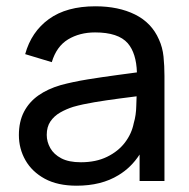

<svg xmlns="http://www.w3.org/2000/svg" viewBox="-20 -575 602 610"><path d="M223.5 15Q163 15 122.2 -7.2Q81.5 -29.5 60.8 -66Q40 -102.5 40 -146Q40 -188.5 56.2 -219.8Q72.5 -251 102 -271.8Q131.5 -292.5 172.5 -304.5Q211 -315 258.8 -322.8Q306.5 -330.5 355.5 -337Q386.5 -341 415 -345Q413 -406 386 -437.5Q356 -472 282 -472Q233 -472 196.2 -449.8Q159.5 -427.5 144.5 -377.5L60 -403Q79.5 -474 135.5 -514.5Q191.5 -555 283 -555Q356.5 -555 409.2 -528.8Q462 -502.5 485 -449.5Q496.5 -424.5 499.5 -395.2Q502.5 -366 502.5 -334V0H423.5V-84Q396.5 -42.5 356.5 -18.5Q302 15 223.5 15ZM237 -59.5Q285 -59.5 320.2 -76.8Q355.5 -94 377 -122.2Q398.5 -150.5 405 -184Q412.5 -209 413 -239.5Q413.5 -256.5 414 -269Q386.5 -265.5 359.5 -262Q317.5 -256.5 280 -250.2Q242.5 -244 212.5 -235.5Q190.5 -228.5 171.2 -217.5Q152 -206.5 140.2 -189.2Q128.5 -172 128.5 -146.5Q128.5 -124.5 139.8 -104.5Q151 -84.5 174.8 -72Q198.5 -59.5 237 -59.5Z"/></svg>

Font: Cns Manrope Med
Style: Regular
Weight: 500
Designer: Mikhail Sharanda
Foundry: Mikhail Sharanda
Version: Version 4.504